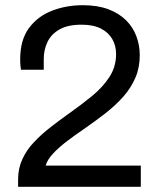

<svg xmlns="http://www.w3.org/2000/svg" viewBox="-20 -718 607 738"><path d="M49.6 0V-28.9Q49.6 -71.1 66.1 -106.5Q82.5 -141.9 110.5 -171.5Q138.4 -201.1 173 -228.1Q207.7 -255.1 243.5 -280.6Q292.9 -315.3 334.2 -349.3Q375.6 -383.3 400.9 -422.6Q426.2 -461.8 426.2 -510.5Q426.2 -542.1 411.6 -567.7Q397 -593.3 367.8 -608.2Q338.7 -623.1 293.8 -623.1Q240.6 -623.1 208.7 -604.9Q176.8 -586.6 162.5 -556.7Q148.2 -526.8 148.2 -491V-450H60.6Q59.6 -455 58.6 -465.5Q57.6 -475.9 57.6 -490Q57.6 -564 90.9 -609.5Q124.2 -655 179.2 -676.5Q234.2 -698 298.3 -698Q354.8 -698 396 -682.6Q437.2 -667.2 464.3 -640.3Q491.3 -613.5 504.2 -578.7Q517.2 -543.9 517.2 -506.2Q517.2 -458.6 500.7 -419.8Q484.2 -381 454.7 -347.4Q425.3 -313.9 385.5 -282.8Q345.8 -251.8 299.9 -220.2Q268.2 -198.7 237.2 -175.1Q206.2 -151.6 184 -127.8Q161.8 -103.9 155.5 -81.5H521.2V0Z"/></svg>

Font: Archivo SemiBold
Style: Regular
Weight: 600
Designer: Hector Gatti
Foundry: Omnibus-Type
Version: Version 2.001